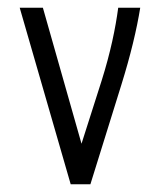

<svg xmlns="http://www.w3.org/2000/svg" viewBox="-20 -477 415 497"><path d="M163 0H214L294 -257C318 -334 334 -401 343 -457H286C279 -404 266 -341 243 -268L191 -105L91 -457H31Z"/></svg>

Font: Inconsolata Condensed Thin
Style: Regular
Weight: 100
Width: 3
Monospace: yes
Designer: Raph Levien, Cyreal, Brenton Simpson
Foundry: Raph Levien, Cyreal, Google
Version: Version 3.100